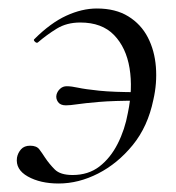

<svg xmlns="http://www.w3.org/2000/svg" viewBox="-20 -419 415 452"><path d="M118 13Q75 13 45.5 -3.5Q16 -20 20 -48Q22 -59 29.5 -67.5Q37 -76 51 -76Q66 -76 72.5 -67.5Q79 -59 86 -48Q96 -33 109 -20Q122 -7 151 -7Q188 -7 214 -27Q240 -47 257 -80.5Q274 -114 281 -153Q293 -210 285 -258.5Q277 -307 248.5 -336.5Q220 -366 169 -366Q137 -366 113.5 -351.5Q90 -337 69 -319Q66 -317 62 -321Q58 -325 61 -327Q99 -365 136 -382Q173 -399 208 -399Q252 -399 282 -380.5Q312 -362 328 -331Q344 -300 347 -261.5Q350 -223 341 -184Q328 -121 292.5 -77.5Q257 -34 211 -10.5Q165 13 118 13ZM135 -171Q122 -171 116.5 -179Q111 -187 113 -196Q115 -204 121.5 -210Q128 -216 137 -216Q148 -216 164 -212.5Q180 -209 213.5 -205.5Q247 -202 307 -202V-182Q247 -182 212.5 -179Q178 -176 161.5 -173.5Q145 -171 135 -171Z"/></svg>

Font: Cormorant
Style: Italic
Weight: 400
Italic angle: -10°
Designer: Christian Thalmann (Catharsis Fonts)
Foundry: Catharsis Fonts
Version: Version 4.000